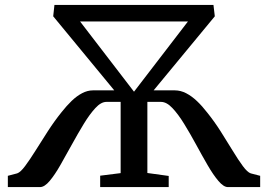

<svg xmlns="http://www.w3.org/2000/svg" viewBox="-20 -763 1093 783"><path d="M12 0V-46L50 -56Q63.5 -60.5 82.5 -86Q101.5 -111.5 125 -149Q148.5 -186.5 175.2 -228Q202 -269.5 231 -305.5Q251.5 -331.5 272.2 -351.5Q293 -371.5 315 -383Q337 -394.5 359 -394.5H446L197 -696.5L202 -743H850.5L856 -696.5L606.5 -394.5H693Q716.5 -394.5 739.2 -382.8Q762 -371 783.5 -350.5Q805 -330 825 -304Q854 -268 880.2 -226.8Q906.5 -185.5 929.2 -148Q952 -110.5 970.5 -85.5Q989 -60.5 1002.5 -56L1041 -46V0H909.5Q892 0 870.8 -25Q849.5 -50 826.5 -89.8Q803.5 -129.5 779.5 -173.8Q755.5 -218 731.2 -257.5Q707 -297 683.2 -322.2Q659.5 -347.5 636.5 -347.5H581V-57.5L668 -45.5V0H388.5V-46.5L472 -57V-347.5H414Q392 -347.5 368.8 -322.2Q345.5 -297 321.5 -257.5Q297.5 -218 273.2 -173.8Q249 -129.5 226.2 -89.8Q203.5 -50 182.5 -25Q161.5 0 143 0ZM306.5 -675.5 526.5 -389 746.5 -675.5Z"/></svg>

Font: Merriweather 36pt Medium
Style: Regular
Weight: 500
Version: Version 2.100